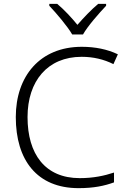

<svg xmlns="http://www.w3.org/2000/svg" viewBox="-20 -967 663 997"><path d="M355 -788H411C435 -831 494 -898 531 -937V-947H490C454 -917 414 -875 382 -838C352 -875 313 -917 277 -947H236V-937C273 -898 330 -831 355 -788ZM404 -672C464 -672 519 -659 569 -634L592 -685C538 -711 474 -724 405 -724C187 -724 62 -571 62 -359C62 -136 172 10 388 10C467 10 523 -2 572 -20V-71C521 -54 464 -42 394 -42C214 -42 123 -167 123 -359C123 -546 227 -672 404 -672Z"/></svg>

Font: Noto Sans Myanmar UI Light
Style: Regular
Weight: 300
Designer: Monotype Design Team
Foundry: Monotype Imaging Inc.
Version: Version 2.103